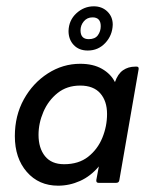

<svg xmlns="http://www.w3.org/2000/svg" viewBox="-20 -579 489 608"><path d="M197 -481Q198 -515 222 -537Q246 -559 277 -559Q303 -559 320 -542.5Q337 -526 337 -501Q336 -467 313.5 -443Q291 -419 258 -419Q230 -419 213.5 -436.5Q197 -454 197 -481ZM235 -483Q235 -455 261 -455Q281 -455 290 -467.5Q299 -480 299 -496Q299 -524 273 -524Q256 -524 245.5 -511.5Q235 -499 235 -483ZM293 -52Q267 -21 233.5 -6Q200 9 164 9Q103 9 65 -34.5Q27 -78 27 -148Q27 -213 55.5 -264.5Q84 -316 131.5 -346.5Q179 -377 234 -377Q275 -377 303 -361Q331 -345 344 -319Q353 -345 369.5 -356.5Q386 -368 408 -368H413Q420 -368 419 -360L358 -9Q357 0 348 0H292Q284 0 285 -9ZM102 -152Q102 -110 122.5 -84.5Q143 -59 183 -59Q229 -59 259 -82.5Q289 -106 304 -142.5Q319 -179 319 -218Q319 -259 297.5 -283.5Q276 -308 234 -308Q192 -308 162.5 -284.5Q133 -261 117.5 -225Q102 -189 102 -152Z"/></svg>

Font: Zain
Style: Italic
Weight: 400
Italic angle: -10°
Designer: Zain,Boutros
Foundry: Mobile Telecommunications Company (Zain), 2024
Version: Version 1.51; ttfautohint (v1.8.4)